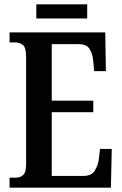

<svg xmlns="http://www.w3.org/2000/svg" viewBox="-20 -863 561 883"><path d="M24 0V-46H51Q74 -46 87 -58.5Q100 -71 100 -108V-601Q100 -645 85 -656.5Q70 -668 49 -668H24V-714H464L467 -536H413L409 -580Q407 -614 392.5 -637Q378 -660 344 -660H218V-400H409V-347H218V-54H365Q400 -54 415.5 -77.5Q431 -101 435 -134L440 -178H494L490 0ZM147 -778V-843H381V-778Z"/></svg>

Font: Noto Serif Thai ExtraCondensed SemiBold
Style: Regular
Weight: 600
Width: 2
Designer: Monotype Design Team
Foundry: Monotype Imaging Inc.
Version: Version 2.001; ttfautohint (v1.8.4.7-5d5b)